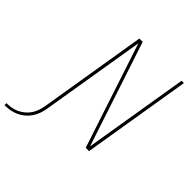

<svg xmlns="http://www.w3.org/2000/svg" viewBox="-385 -893 1225 1225"><g transform="rotate(45 228.0 -280.5)"><path d="M-144 174V156Q-123 156 -101 152.5Q-79 149 -58.5 139.5Q-38 130 -20 115.5Q-2 101 11 82Q24 63 31.5 42Q39 21 43 0L164 -735H194L428 -26L545 -735H566L445 0H415L181 -709L64 0Q60 24 51.5 47.5Q43 71 28.5 92Q14 113 -6 129.5Q-26 146 -49 156Q-72 166 -96 170Q-120 174 -144 174Z"/></g></svg>

Font: Iosevka Curly ThExObl
Style: Regular
Weight: 100
Width: 7
Italic angle: -9°
Monospace: yes
Designer: Belleve Invis
Foundry: Belleve Invis
Version: Version 11.1.0; ttfautohint (v1.8.3)